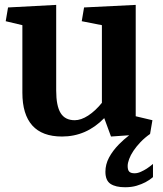

<svg xmlns="http://www.w3.org/2000/svg" viewBox="-20 -561 683 804"><path d="M215.3 -182.1Q215.3 -117.7 233.9 -87.6Q252.4 -57.6 293 -57.6Q319.3 -57.6 349.4 -77.1Q379.4 -96.7 406.7 -130.4V-455.6L322.3 -472.2L332 -529.8L548.3 -540.5V-74.2L618.2 -57.6V-57.1L608.4 0Q585.4 16.1 568.1 34.4Q550.8 52.7 538.8 70.6Q526.9 88.4 520.8 105Q514.6 121.6 514.6 134.3Q514.6 151.4 521.5 158Q528.3 164.6 543.5 164.6Q556.2 164.6 569.8 158.4Q583.5 152.3 594.7 145Q607.9 136.2 620.6 125.5V180.7Q606.4 192.9 588.9 202.1Q573.2 210.4 552 216.8Q530.8 223.1 503.9 223.1Q464.4 223.1 442.9 209Q421.4 194.8 421.4 158.2Q421.4 127.4 436.5 98.9Q451.7 70.3 478 43.5Q497.1 23.9 521 5.4L444.8 10.7L416.5 -66.4Q378.9 -27.8 334.7 -8.5Q290.5 10.7 239.7 10.7Q156.7 10.7 115.2 -35.6Q73.7 -82 73.7 -172.9V-455.6L3.9 -472.2L13.7 -529.8L215.3 -540.5Z"/></svg>

Font: Noticia Text
Style: Bold
Weight: 700
Designer: JM Sole
Foundry: JM Sole
Version: Version 1.003